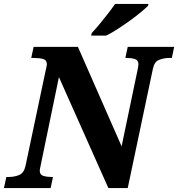

<svg xmlns="http://www.w3.org/2000/svg" viewBox="-43 -951 901 971"><path d="M-23 0 -11 -56H1Q30 -56 54 -66Q78 -76 86 -112L187 -590Q190 -603 192 -612Q194 -621 194 -626Q194 -647 175.5 -652.5Q157 -658 127 -658H115L127 -714H351L572 -211L652 -594Q654 -602 655.5 -611.5Q657 -621 657 -626Q657 -647 639 -652.5Q621 -658 598 -658H591L603 -714H838L826 -658H814Q785 -658 761 -648Q737 -638 730 -602L603 0H505L255 -561L164 -121Q158 -93 158 -88Q158 -67 176.5 -61.5Q195 -56 218 -56H225L213 0ZM418 -771 421 -784Q439 -803 460.5 -829Q482 -855 503 -882Q524 -909 539 -931H708L705 -921Q693 -909 669 -889Q645 -869 614.5 -847Q584 -825 552.5 -804.5Q521 -784 494 -771Z"/></svg>

Font: Noto Serif SemiCondensed ExtraBold
Style: Italic
Weight: 800
Width: 4
Italic angle: -12°
Designer: Monotype Design Team
Foundry: Monotype Imaging Inc.
Version: Version 2.014; ttfautohint (v1.8.4.7-5d5b)